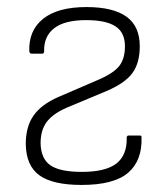

<svg xmlns="http://www.w3.org/2000/svg" viewBox="-20 -513 474 544"><path d="M211 11Q130 11 92 -16Q54 -43 53 -105Q53 -154 75 -185.5Q97 -217 145 -238L261 -288Q304 -307 319 -327.5Q334 -348 334 -382Q334 -421 307 -438.5Q280 -456 224 -456Q163 -456 133.5 -433Q104 -410 105 -368Q105 -361 100 -361H69Q64 -361 63 -368Q61 -427 102.5 -460Q144 -493 225 -493Q300 -493 338 -466Q376 -439 376 -382Q376 -335 355.5 -306.5Q335 -278 284 -256L167 -207Q129 -190 112 -167Q95 -144 95 -107Q96 -63 123 -44.5Q150 -26 212 -26Q279 -26 309.5 -49.5Q340 -73 339 -122Q339 -129 344 -129H375Q379 -129 380 -128Q381 -127 381 -123Q383 -58 343 -23.5Q303 11 211 11Z"/></svg>

Font: Sofia Sans Semi Condensed ExtraLight
Style: Regular
Weight: 250
Version: Version 4.100